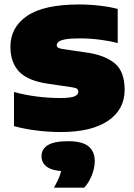

<svg xmlns="http://www.w3.org/2000/svg" viewBox="-20 -579 600 858"><path d="M253 11Q196.5 11 141.8 4Q87 -3 42.5 -15.5V-168Q86.5 -155.5 140.5 -148.2Q194.5 -141 249 -141Q296 -141 313 -148.5Q330 -156 330 -169Q330 -177.5 324.5 -182Q319 -186.5 302 -189L193.5 -205Q104 -218 65.2 -259.2Q26.5 -300.5 26.5 -370Q26.5 -457 101.2 -508Q176 -559 333.5 -559Q380 -559 426.8 -553.5Q473.5 -548 506 -539V-386.5Q473.5 -395.5 427.8 -401.5Q382 -407.5 338 -407.5Q293 -407.5 270.5 -403Q248 -398.5 240.8 -391.5Q233.5 -384.5 233.5 -377.5Q233.5 -370 239.8 -366Q246 -362 263 -359.5L371.5 -343.5Q449 -332 493 -295.8Q537 -259.5 537 -177.5Q537 -89.5 462.8 -39.2Q388.5 11 253 11ZM221 259.5Q241.5 224 249.2 199.5Q257 175 257 147.5L298.5 186.5H284.5Q219 186.5 192.2 168.2Q165.5 150 165.5 119.5Q165.5 87.5 193.5 69.8Q221.5 52 284.5 52Q348 52 375.8 75.2Q403.5 98.5 403.5 140.5Q403.5 171 390.5 204Q377.5 237 356.5 259.5Z"/></svg>

Font: Encode Sans SemiExpanded Black
Style: Regular
Weight: 900
Width: 6
Designer: Multiple Designers
Foundry: Impallari Type
Version: Version 3.002